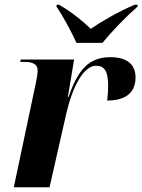

<svg xmlns="http://www.w3.org/2000/svg" viewBox="-20 -786 598 806"><path d="M301 -606H410C448 -653 507 -714 557 -758L558 -766H545C480 -739 403 -694 361 -665C330 -695 285 -733 228 -766H218L217 -758C242 -723 283 -647 301 -606ZM131 -440 38 0H188L258 -308C284 -422 331 -510 383 -510C416 -510 434 -491 434 -426C434 -409 433 -388 430 -364C505 -364 549 -395 549 -461C549 -514 515 -546 443 -546C355 -546 307 -495 268 -379H265L291 -536H67L65 -526H85C117 -526 138 -516 138 -491C138 -477 135 -459 131 -440Z"/></svg>

Font: Noto Serif Display
Style: Bold Italic
Weight: 700
Italic angle: -12°
Designer: Monotype Design Team
Foundry: Monotype Imaging Inc.
Version: Version 2.009